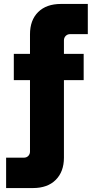

<svg xmlns="http://www.w3.org/2000/svg" viewBox="-20 -750 476 973"><path d="M50 -344V-477H404V-344ZM11 203V49H101Q115 49 123.5 40Q132 31 132 18V-576Q132 -648 173.5 -689Q215 -730 289 -730H425V-577H335Q322 -577 313 -568Q304 -559 304 -545V49Q304 120 262.5 161.5Q221 203 147 203Z"/></svg>

Font: MuseoModerno Thin ExtraBold
Style: Regular
Weight: 800
Version: Version 1.002